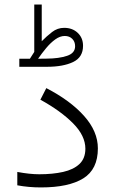

<svg xmlns="http://www.w3.org/2000/svg" viewBox="-20 -821 504 840"><path d="M110.8 -564Q115.2 -570.8 120.4 -579.1Q125.5 -587.4 129.9 -593.8V-801.3H162.6V-640.6Q184.1 -662.6 207.8 -680.9Q231.4 -699.2 260.7 -699.2Q296.9 -699.2 320.1 -677.2Q343.3 -655.3 343.3 -620.6Q343.3 -570.3 299.8 -549.6Q256.3 -528.8 185.5 -528.8H64.5V-564ZM185.1 -564.5Q237.8 -564.9 273.2 -576.7Q308.6 -588.4 308.6 -618.7Q308.6 -638.7 296.1 -651.1Q283.7 -663.6 263.2 -663.6Q242.7 -663.6 221.9 -648.7Q201.2 -633.8 182.1 -610.8Q163.1 -587.9 146.5 -564ZM151.9 -58.6Q210.4 -58.6 256.1 -68.8Q301.8 -79.1 327.6 -103.5Q353.5 -127.9 353.5 -170.4Q353.5 -227.1 299.6 -281.5Q245.6 -335.9 156.7 -384.8L182.6 -435.5Q287.6 -381.3 347.9 -313.7Q408.2 -246.1 408.2 -171.9Q408.2 -80.1 344.2 -40.5Q280.3 -1 159.2 -1Q105 -1 55.7 -10.3V-68.8Q109.9 -58.6 151.9 -58.6Z"/></svg>

Font: Vazirmatn FD ExtraLight
Style: Regular
Weight: 200
Designer: Saber Rastikerdar
Foundry: Saber Rastikerdar
Version: Version 33.003